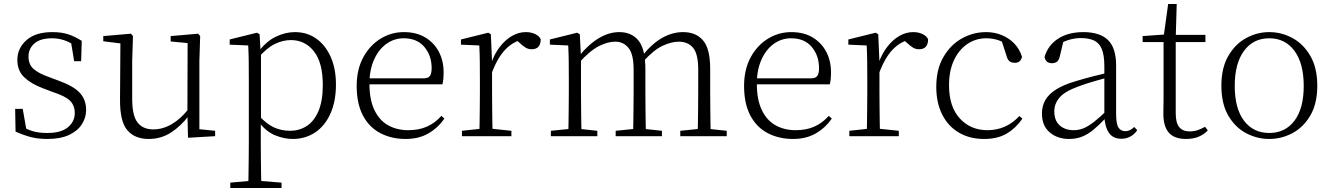

<svg xmlns="http://www.w3.org/2000/svg" viewBox="-20 -683 6679 963"><path d="M217 14Q171 14 134.5 4.5Q98 -5 58 -23L56 -137H94L115 -17L83 -18V-54Q110 -36 141 -26Q172 -16 217 -16Q286 -16 320.5 -44.5Q355 -73 355 -116Q355 -154 331.5 -177.5Q308 -201 246 -221L196 -240Q137 -262 102 -295Q67 -328 67 -382Q67 -441 112.5 -481.5Q158 -522 243 -522Q287 -522 320.5 -511.5Q354 -501 390 -478L387 -376H352L334 -485L361 -483V-450Q330 -472 301 -481.5Q272 -491 242 -491Q182 -491 152.5 -465Q123 -439 123 -399Q123 -360 148 -337.5Q173 -315 227 -296L275 -278Q350 -251 381 -216.5Q412 -182 412 -132Q412 -93 390.5 -59.5Q369 -26 326 -6Q283 14 217 14Z M726 14Q656 14 618.5 -30Q581 -74 582 -185L584 -478L603 -463L498 -476V-502L637 -514L647 -502L643 -377V-188Q643 -103 670 -68.5Q697 -34 749 -34Q797 -34 842.5 -61Q888 -88 926 -137L945 -103H927Q888 -51 838 -18.5Q788 14 726 14ZM923 8 920 -116V-117L921 -467L836 -475V-502L974 -514L984 -502L980 -377V-35L1059 -27V0Z M1135 260V233L1247 223H1268L1392 233V260ZM1225 260Q1226 229 1226.5 189.5Q1227 150 1227.5 108.5Q1228 67 1228 32V-278Q1228 -330 1227.5 -374Q1227 -418 1225 -455L1132 -459V-485L1269 -519L1282 -511L1287 -425L1289 -420V-80L1288 -71V32Q1288 66 1288.5 107.5Q1289 149 1289.5 189Q1290 229 1291 260ZM1448 14Q1405 14 1359.5 -4.5Q1314 -23 1275 -75H1262L1274 -108Q1315 -62 1353 -44.5Q1391 -27 1435 -27Q1480 -27 1517 -50Q1554 -73 1576.5 -124Q1599 -175 1599 -257Q1599 -369 1554.5 -425.5Q1510 -482 1439 -482Q1399 -482 1358.5 -462.5Q1318 -443 1271 -389L1262 -420H1274Q1314 -475 1362.5 -498.5Q1411 -522 1459 -522Q1520 -522 1566 -489.5Q1612 -457 1638.5 -398Q1665 -339 1665 -259Q1665 -175 1637.5 -113.5Q1610 -52 1561 -19Q1512 14 1448 14Z M2015 14Q1944 14 1888 -15Q1832 -44 1800.5 -103.5Q1769 -163 1769 -252Q1769 -334 1801.5 -394.5Q1834 -455 1888 -488.5Q1942 -522 2006 -522Q2068 -522 2112.5 -495.5Q2157 -469 2181 -423.5Q2205 -378 2205 -320Q2205 -283 2199 -260H1799V-290H2104Q2128 -290 2136.5 -302.5Q2145 -315 2145 -341Q2145 -404 2108.5 -447.5Q2072 -491 2005 -491Q1957 -491 1918 -463Q1879 -435 1856 -383.5Q1833 -332 1833 -263Q1833 -183 1858 -131Q1883 -79 1927 -54.5Q1971 -30 2028 -30Q2081 -30 2121.5 -48Q2162 -66 2194 -102L2209 -88Q2176 -41 2128 -13.5Q2080 14 2015 14Z M2297 0V-27L2408 -39H2431L2545 -27V0ZM2384 0Q2385 -24 2385.5 -64.5Q2386 -105 2386.5 -149Q2387 -193 2387 -226V-281Q2387 -333 2386.5 -375.5Q2386 -418 2384 -455L2292 -459V-485L2429 -519L2442 -511L2448 -371V-370V-226Q2448 -193 2448.5 -149Q2449 -105 2449.5 -64.5Q2450 -24 2451 0ZM2447 -318 2430 -367H2444Q2460 -413 2487 -448Q2514 -483 2547.5 -502.5Q2581 -522 2617 -522Q2644 -522 2664.5 -512Q2685 -502 2692 -486Q2692 -462 2681 -449Q2670 -436 2646 -436Q2630 -436 2616.5 -444Q2603 -452 2586 -468L2563 -488H2612Q2556 -477 2516 -436Q2476 -395 2447 -318Z M2743 0V-27L2853 -38H2873L2976 -27V0ZM2830 0Q2831 -24 2831.5 -64.5Q2832 -105 2832.5 -149Q2833 -193 2833 -226V-282Q2833 -333 2832.5 -375.5Q2832 -418 2830 -455L2738 -459V-485L2875 -519L2888 -511L2894 -396V-393V-226Q2894 -193 2894.5 -149Q2895 -105 2895.5 -64.5Q2896 -24 2897 0ZM3068 0V-27L3177 -38H3198L3300 -27V0ZM3155 0Q3156 -24 3156.5 -64Q3157 -104 3157.5 -148Q3158 -192 3158 -226V-334Q3158 -411 3132.5 -442.5Q3107 -474 3066 -474Q3028 -474 2983.5 -451.5Q2939 -429 2883 -367L2872 -398H2881Q2931 -460 2982.5 -491Q3034 -522 3086 -522Q3148 -522 3182.5 -479.5Q3217 -437 3217 -335V-226Q3217 -192 3217.5 -148Q3218 -104 3218.5 -64Q3219 -24 3220 0ZM3392 0V-27L3501 -38H3521L3625 -27V0ZM3478 0Q3480 -24 3480.5 -64Q3481 -104 3481.5 -148Q3482 -192 3482 -226V-334Q3482 -413 3456 -443.5Q3430 -474 3385 -474Q3348 -474 3303.5 -453.5Q3259 -433 3206 -374L3194 -404H3202Q3251 -465 3302 -493.5Q3353 -522 3406 -522Q3471 -522 3506.5 -480Q3542 -438 3542 -338V-226Q3542 -192 3542.5 -148Q3543 -104 3543.5 -64Q3544 -24 3545 0Z M3958 14Q3887 14 3831 -15Q3775 -44 3743.5 -103.5Q3712 -163 3712 -252Q3712 -334 3744.5 -394.5Q3777 -455 3831 -488.5Q3885 -522 3949 -522Q4011 -522 4055.5 -495.5Q4100 -469 4124 -423.5Q4148 -378 4148 -320Q4148 -283 4142 -260H3742V-290H4047Q4071 -290 4079.5 -302.5Q4088 -315 4088 -341Q4088 -404 4051.5 -447.5Q4015 -491 3948 -491Q3900 -491 3861 -463Q3822 -435 3799 -383.5Q3776 -332 3776 -263Q3776 -183 3801 -131Q3826 -79 3870 -54.5Q3914 -30 3971 -30Q4024 -30 4064.5 -48Q4105 -66 4137 -102L4152 -88Q4119 -41 4071 -13.5Q4023 14 3958 14Z M4240 0V-27L4351 -39H4374L4488 -27V0ZM4327 0Q4328 -24 4328.5 -64.5Q4329 -105 4329.5 -149Q4330 -193 4330 -226V-281Q4330 -333 4329.5 -375.5Q4329 -418 4327 -455L4235 -459V-485L4372 -519L4385 -511L4391 -371V-370V-226Q4391 -193 4391.5 -149Q4392 -105 4392.5 -64.5Q4393 -24 4394 0ZM4390 -318 4373 -367H4387Q4403 -413 4430 -448Q4457 -483 4490.5 -502.5Q4524 -522 4560 -522Q4587 -522 4607.5 -512Q4628 -502 4635 -486Q4635 -462 4624 -449Q4613 -436 4589 -436Q4573 -436 4559.5 -444Q4546 -452 4529 -468L4506 -488H4555Q4499 -477 4459 -436Q4419 -395 4390 -318Z M4916 14Q4844 14 4790 -17.5Q4736 -49 4706 -108Q4676 -167 4676 -248Q4676 -335 4711.5 -396.5Q4747 -458 4804 -490Q4861 -522 4926 -522Q4968 -522 5004.5 -507Q5041 -492 5067.5 -464.5Q5094 -437 5106 -398Q5099 -368 5070 -368Q5052 -368 5042.5 -376.5Q5033 -385 5028 -404L5000 -490L5043 -452Q5012 -474 4984 -482.5Q4956 -491 4927 -491Q4874 -491 4831.5 -462Q4789 -433 4764.5 -380.5Q4740 -328 4740 -255Q4740 -148 4794 -89Q4848 -30 4933 -30Q4978 -30 5018 -47Q5058 -64 5093 -101L5108 -88Q5076 -41 5030 -13.5Q4984 14 4916 14Z M5342 14Q5284 14 5245 -19Q5206 -52 5206 -114Q5206 -151 5222.5 -180.5Q5239 -210 5276.5 -234Q5314 -258 5376 -276Q5419 -289 5463.5 -300.5Q5508 -312 5548 -321V-297Q5508 -287 5466.5 -275Q5425 -263 5388 -249Q5321 -225 5294.5 -194Q5268 -163 5268 -125Q5268 -78 5295 -54Q5322 -30 5366 -30Q5391 -30 5414.5 -39.5Q5438 -49 5467.5 -72Q5497 -95 5537 -134L5543 -89H5524Q5492 -55 5464 -32Q5436 -9 5407 2.5Q5378 14 5342 14ZM5604 13Q5562 13 5541.5 -17.5Q5521 -48 5519 -102V-106V-350Q5519 -407 5506 -437.5Q5493 -468 5467 -480Q5441 -492 5401 -492Q5371 -492 5341 -483Q5311 -474 5279 -454L5315 -482L5296 -402Q5292 -382 5282 -374Q5272 -366 5256 -366Q5225 -366 5219 -397Q5236 -456 5287 -489Q5338 -522 5414 -522Q5496 -522 5537 -482.5Q5578 -443 5578 -354V-113Q5578 -61 5590 -43Q5602 -25 5624 -25Q5637 -25 5647 -30Q5657 -35 5669 -46L5684 -30Q5669 -8 5648.5 2.5Q5628 13 5604 13Z M5846 -472V-508H6026V-472ZM5929 14Q5870 14 5842.5 -17.5Q5815 -49 5815 -112Q5815 -135 5815.5 -152.5Q5816 -170 5816 -196V-472H5711V-502L5836 -511L5816 -496L5839 -663H5882L5877 -493V-481V-115Q5877 -67 5894.5 -45.5Q5912 -24 5946 -24Q5969 -24 5986.5 -30Q6004 -36 6024 -47L6038 -29Q6018 -8 5991 3Q5964 14 5929 14Z M6346 14Q6285 14 6230 -15Q6175 -44 6140.5 -103.5Q6106 -163 6106 -253Q6106 -343 6141 -403Q6176 -463 6231 -492.5Q6286 -522 6346 -522Q6407 -522 6462 -492.5Q6517 -463 6552 -403Q6587 -343 6587 -253Q6587 -163 6552 -103.5Q6517 -44 6462 -15Q6407 14 6346 14ZM6346 -16Q6426 -16 6472.5 -77.5Q6519 -139 6519 -252Q6519 -365 6472.5 -428Q6426 -491 6346 -491Q6266 -491 6219.5 -428Q6173 -365 6173 -252Q6173 -139 6219.5 -77.5Q6266 -16 6346 -16Z"/></svg>

Font: Source Han Serif JP VF
Style: Regular
Weight: 250
Designer: Ryoko NISHIZUKA 西塚涼子 (kana & ideographs); Frank Grießhammer (Latin, Greek & Cyrillic); Wenlong ZHANG 张文龙 (bopomofo); San
Foundry: Adobe
Version: Version 2.001;hotconv 1.1.0;makeotfexe 2.6.0